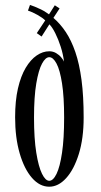

<svg xmlns="http://www.w3.org/2000/svg" viewBox="-20 -730 402 762"><path d="M175.5 11Q137.5 11 106.8 -24.2Q76 -59.5 58 -121.8Q40 -184 40 -264.5Q40 -330 51.2 -379Q62.5 -428 82 -460.8Q101.5 -493.5 125.8 -510Q150 -526.5 175.5 -526.5Q190.5 -526.5 202.8 -519.2Q215 -512 223 -502.2Q231 -492.5 234 -485.5Q230.5 -515 221 -544.5Q211.5 -574 199.5 -598Q187.5 -622 176 -633.5L145 -585L126 -598.5L159.5 -649Q149 -659.5 128.5 -671Q108 -682.5 91 -688L99 -710.5Q107 -708 118.8 -703.2Q130.5 -698.5 142.8 -692.5Q155 -686.5 163.5 -680.5L174.5 -673L197.5 -709L216.5 -696.5L192 -659Q219 -636 241 -603Q263 -570 279 -523.5Q295 -477 303.5 -413Q312 -349 312 -263.5Q312 -180.5 292.8 -118.8Q273.5 -57 242.5 -23Q211.5 11 175.5 11ZM175.5 -12.5Q191 -12.5 204.5 -40.2Q218 -68 226.2 -123.8Q234.5 -179.5 234.5 -263.5Q234.5 -346 226.2 -399Q218 -452 204.5 -477.5Q191 -503 175.5 -503Q160.5 -503 146.8 -477.5Q133 -452 124 -399Q115 -346 115 -263.5Q115 -179.5 124 -123.8Q133 -68 146.8 -40.2Q160.5 -12.5 175.5 -12.5Z"/></svg>

Font: Imbue 48pt
Style: Regular
Weight: 400
Designer: Tyler Finck
Foundry: Etcetera Type Company
Version: Version 1.102